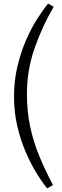

<svg xmlns="http://www.w3.org/2000/svg" viewBox="-20 -834 341 1055"><path d="M239 201Q211 167 179.5 115.5Q148 64 120 -1.5Q92 -67 74.5 -143Q57 -219 57 -303Q57 -390 75.5 -468Q94 -546 122.5 -612Q151 -678 183.5 -729Q216 -780 244 -814L275 -797Q212 -689 170 -569Q128 -449 128 -317Q128 -223 145.5 -139.5Q163 -56 195.5 22.5Q228 101 271 183Z"/></svg>

Font: Literata 12pt Light
Style: Regular
Weight: 300
Designer: Latin by Veronika Burian and Jose Scaglione. Greek by Irene Vlachou. Cyrillic by Vera Evstafieva.
Foundry: TypeTogether
Version: Version 3.002